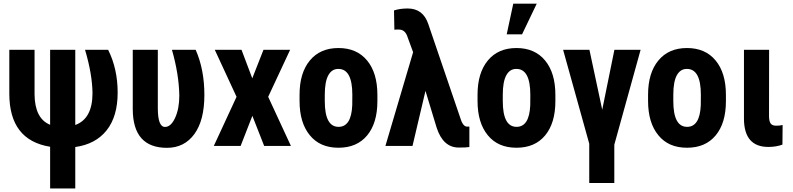

<svg xmlns="http://www.w3.org/2000/svg" viewBox="-20 -802 4357 1055"><path d="M31.2 -287.1V-528.3H169.9V-283.7Q170.9 -150.9 255.4 -116.2V-528.3H393.6V-115.2Q488.3 -149.4 488.3 -291Q486.8 -395.5 447.3 -528.3H574.2Q626.5 -423.8 626.5 -293Q626.5 -162.1 565.9 -85.9Q505.4 -9.8 393.6 5.9V233.4H255.4V4.4Q31.2 -31.7 31.2 -287.1Z M847.2 -528.3V-207.5Q847.2 -104.5 886.7 -104.5Q919.4 -104.5 942.4 -154.8Q965.3 -205.1 965.3 -276.4Q963.4 -393.6 924.8 -528.3H1055.2Q1103 -419.9 1103 -280.3Q1103 -140.6 1047.9 -65.2Q992.7 10.3 897.5 10.3Q710.4 10.3 709.5 -201.2V-528.3Z M1366.2 -371.6 1427.7 -528.3H1574.2L1453.6 -270L1578.6 0H1431.6L1366.7 -165.5L1302.2 0H1154.8L1279.8 -270L1160.2 -528.3H1307.1Z M1839.4 -423.3Q1803.7 -423.8 1784.2 -388.7Q1764.6 -353.5 1764.6 -281.2V-246.6Q1764.6 -105 1840.3 -105Q1910.2 -105 1915.5 -223.1L1916 -281.2Q1916 -423.3 1839.4 -423.3ZM1626 -281.2Q1626 -401.4 1682.6 -469.7Q1739.3 -538.1 1839.8 -538.1Q1940.4 -538.1 1997.1 -469.7Q2053.7 -401.4 2053.7 -280.3V-246.6Q2053.7 -126 1997.6 -58.1Q1941.4 9.8 1839.8 9.8Q1738.3 9.8 1682.6 -58.6Q1626 -127 1626 -247.6Z M2220.2 -755.4Q2304.2 -755.4 2333 -670.9L2507.3 -159.7Q2522 -107.9 2544.4 -106.4H2559.1V5.9Q2544.4 8.8 2501 8.8Q2415 8.8 2379.4 -100.1L2317.9 -302.7L2246.6 0H2097.7L2250 -515.1L2220.2 -596.2Q2207 -639.6 2172.4 -639.6H2160.6L2147 -638.7L2145 -744.6Q2177.2 -755.4 2220.2 -755.4Z M2817.4 -423.3Q2781.7 -423.8 2762.2 -388.7Q2742.7 -353.5 2742.7 -281.2V-246.6Q2742.7 -105 2818.4 -105Q2888.2 -105 2893.6 -223.1L2894 -281.2Q2894 -423.3 2817.4 -423.3ZM2604 -281.2Q2604 -401.4 2660.6 -469.7Q2717.3 -538.1 2817.9 -538.1Q2918.5 -538.1 2975.1 -469.7Q3031.7 -401.4 3031.7 -280.3V-246.6Q3031.7 -126 2975.6 -58.1Q2919.4 9.8 2817.9 9.8Q2716.3 9.8 2660.6 -58.6Q2604 -127 2604 -247.6ZM2800.3 -781.7H2929.2L2848.6 -613.3H2764.2Z M3355.5 203.6H3217.8V-12.2L3074.2 -528.3H3218.8L3289.1 -199.2L3356 -528.3H3500L3355.5 -6.8Z M3754.4 -423.3Q3718.8 -423.8 3699.2 -388.7Q3679.7 -353.5 3679.7 -281.2V-246.6Q3679.7 -105 3755.4 -105Q3825.2 -105 3830.6 -223.1L3831.1 -281.2Q3831.1 -423.3 3754.4 -423.3ZM3541 -281.2Q3541 -401.4 3597.7 -469.7Q3654.3 -538.1 3754.9 -538.1Q3855.5 -538.1 3912.1 -469.7Q3968.8 -401.4 3968.8 -280.3V-246.6Q3968.8 -126 3912.6 -58.1Q3856.4 9.8 3754.9 9.8Q3653.3 9.8 3597.7 -58.6Q3541 -127 3541 -247.6Z M4280.3 -115.2 4279.3 -7.3Q4244.6 5.4 4202.1 5.4Q4068.8 5.4 4067.9 -148.9V-528.3H4206.1L4205.6 -166Q4205.6 -136.2 4214.4 -123.8Q4223.1 -111.3 4244.6 -111.3Q4266.1 -111.3 4280.3 -115.2Z"/></svg>

Font: RobotoCondensed-Bold
Style: Bold
Weight: 700
Designer: Google
Version: Version 2.001240; 2014